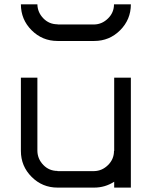

<svg xmlns="http://www.w3.org/2000/svg" viewBox="-20 -853 697 873"><path d="M150 -833.3Q150.8 -796.7 177.1 -769.6Q203.3 -742.5 241.7 -742.5V-741.7H408.3Q444.2 -742.5 471.2 -769.2Q498.3 -795.8 498.3 -833.3H575Q575 -764.2 526.2 -715.4Q477.5 -666.7 408.3 -666.7H241.7Q172.5 -666.7 123.8 -715.4Q75 -764.2 75 -833.3ZM499.2 -26.7Q457.5 0 408.3 0H241.7Q172.5 0 123.8 -48.8Q75 -97.5 75 -166.7V-500H150V-166.7Q150.8 -130 177.1 -102.9Q203.3 -75.8 241.7 -75.8V-75H408.3Q444.2 -75.8 471.2 -102.5Q498.3 -129.2 498.3 -166.7H499.2V-500H575V0H499.2Z"/></svg>

Font: 0xA000-Squarish
Style: Squareish
Weight: 400
Version: Version 0.1